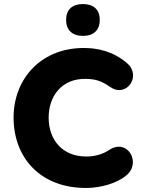

<svg xmlns="http://www.w3.org/2000/svg" viewBox="-20 -916 722 947"><path d="M410 11C477 10 555 -11 602 -50C679 -111 611 -234 521 -178C485 -153 443 -144 406 -144C286 -144 220 -228 220 -336C220 -440 283 -530 405 -527C461 -526 488 -511 527 -485C605 -434 680 -542 606 -605C565 -641 498 -677 406 -679C190 -686 47 -533 47 -336C47 -138 180 14 410 11ZM389 -739C442 -739 472 -767 472 -818C472 -868 442 -896 389 -896C336 -896 306 -868 306 -818C306 -768 336 -739 389 -739Z"/></svg>

Font: SN Pro Heavy
Style: Regular
Weight: 800
Designer: Tobias Whetton
Foundry: Supernotes
Version: Version 1.001;Glyphs 3.2 (3249)